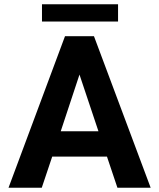

<svg xmlns="http://www.w3.org/2000/svg" viewBox="-20 -881 748 901"><path d="M20 0H176L225 -146H482L531 0H687L421 -711H285ZM177 -780H534V-861H177ZM265 -265 353 -531 442 -265Z"/></svg>

Font: Asimov Pro
Style: Bd
Weight: 700
Designer: Google
Version: Version 2.000980; 2014